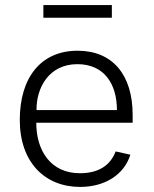

<svg xmlns="http://www.w3.org/2000/svg" viewBox="-20 -727 606 757"><path d="M421 -707H151V-657H421ZM123 -243H503V-274C503 -432 424 -527 286 -527C141 -527 58 -421 58 -254C58 -87 157 10 296 10C392 10 469 -37 494 -117L436 -130C415 -75 369 -44 295 -44C179 -44 123 -134 123 -243ZM124 -293C123 -381 173 -474 285 -474C391 -474 441 -396 441 -293Z"/></svg>

Font: United Sans ExtraLight
Style: Regular
Weight: 200
Designer: Pablo Impallari, Rodrigo Fuenzalida (Modified by Dan O. Williams)
Version: Version 1.000;PS 001.000;hotconv 1.0.88;makeotf.lib2.5.64775